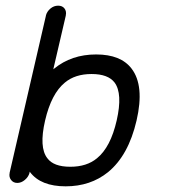

<svg xmlns="http://www.w3.org/2000/svg" viewBox="-20 -654 600 677"><path d="M185 -634Q200 -634 207.5 -624Q215 -614 212 -600Q212 -600 212 -599L168 -410Q169 -410 169.5 -411Q170 -412 171 -412Q232 -462 319 -462Q406 -462 444 -412Q490 -352 461.5 -229Q433 -106 361 -47Q299 3 211.5 3Q124 3 86 -47Q86 -47 85.5 -47.5Q85 -48 85 -49L84 -45Q84 -45 84 -44Q80 -30 67.5 -19.5Q55 -9 41 -9Q27 -9 19 -19.5Q11 -30 14 -44Q14 -44 14 -45L142 -599Q142 -599 142 -600Q146 -614 158 -624Q170 -634 185 -634ZM303 -393Q245 -393 209 -363Q161 -324 139 -229Q117 -134 147 -96Q169 -66 228 -66Q286 -66 322 -96Q370 -135 391.5 -229.5Q413 -324 384 -363Q361 -393 303 -393Z"/></svg>

Font: Brass Mono
Style: Italic
Weight: 400
Italic angle: -13°
Monospace: yes
Version: Version 1.100; ttfautohint (v1.8.3) -l 8 -r 50 -G 200 -x 14 